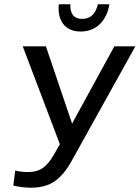

<svg xmlns="http://www.w3.org/2000/svg" viewBox="-20 -865 651 895"><path d="M611 -649H513L316 -289L194 -649H86L259 -193L233 -147C216 -117 199 -96 181 -83C163 -70 139 -63 111 -63C91 -63 71 -65 51 -70L42 0C72 7 99 10 125 10C171 10 209 -1 238 -22C266 -43 292 -74 314 -115ZM490 -845H436C426 -800 402 -777 363 -777C325 -777 306 -800 308 -845H254C247 -771 281 -718 356 -718C431 -718 478 -771 490 -845Z"/></svg>

Font: Gamestation Text
Style: Italic
Weight: 400
Designer: Jonas Hecksher
Foundry: Jonas Hecksher, Playtypeª, e-types AS
Version: Version 1.003